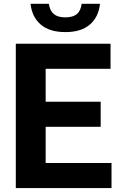

<svg xmlns="http://www.w3.org/2000/svg" viewBox="-20 -964 622 984"><path d="M61 0V-740H546.5V-611.5H214V-442.5H496V-314H214V-128.5H551.5V0ZM315 -799.5Q234 -799.5 189 -838Q144 -876.5 136.5 -944.5H230.5Q235.5 -909 255.8 -892Q276 -875 315 -875Q354 -875 374 -892Q394 -909 398.5 -944.5H492.5Q485 -876 440.2 -837.8Q395.5 -799.5 315 -799.5Z"/></svg>

Font: Encode Sans SmCnd
Style: Bold
Weight: 700
Width: 4
Designer: Multiple Designers
Foundry: Impallari Type
Version: Version 3.002; ttfautohint (v1.8.3) -l 8 -r 50 -G 200 -x 14 